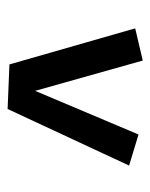

<svg xmlns="http://www.w3.org/2000/svg" viewBox="35 -640 397 507"><g transform="rotate(-90 233.5 -386.5)"><path d="M412.1 -228 327.1 -208 247.1 -492.2 131.8 -219.2 49.8 -244.1 199.2 -564.9 316.9 -560.1Z"/></g></svg>

Font: McLaren
Style: Regular
Weight: 400
Designer: Astigmatic (AOETI)
Foundry: Astigmatic (AOETI)
Version: Version 1.000